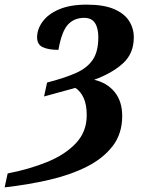

<svg xmlns="http://www.w3.org/2000/svg" viewBox="-104 -568 633 828"><path d="M-71 180Q22 162 99.5 130.5Q177 99 223.5 49.5Q270 0 270 -71Q270 -116 257 -145Q244 -174 221 -189L86 -152L99 -212Q173 -231 222 -252.5Q271 -274 295.5 -309.5Q320 -345 320 -407Q320 -447 305.5 -469Q291 -491 259 -491Q216 -491 189 -462Q162 -433 148 -353Q105 -353 80.5 -364.5Q56 -376 56 -407Q56 -442 79.5 -474.5Q103 -507 150.5 -527.5Q198 -548 270 -548Q343 -548 387.5 -529Q432 -510 452.5 -478Q473 -446 473 -407Q473 -337 426 -294.5Q379 -252 302 -224Q358 -211 390.5 -171Q423 -131 423 -68Q423 9 381.5 62.5Q340 116 269 151.5Q198 187 106.5 208Q15 229 -84 240Z"/></svg>

Font: Noto Serif
Style: Bold Italic
Weight: 700
Italic angle: -12°
Designer: Monotype Design Team
Foundry: Monotype Imaging Inc.
Version: Version 2.013